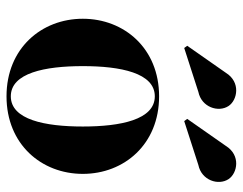

<svg xmlns="http://www.w3.org/2000/svg" viewBox="-100 -654 763 604"><g transform="rotate(90 282.0 -351.5)"><path d="M498.5 -593.5C547 -603.5 564 -656.5 543 -688.5C524.5 -716.5 468 -727.5 438.5 -680L353.5 -558.5L360.5 -549ZM268.5 -593.5C317 -603.5 334 -656.5 313 -688.5C294.5 -716.5 238 -727.5 208.5 -680L123.5 -558.5L130.5 -549ZM38.5 -230C38.5 -100 131.5 10 282.5 10C433.5 10 526.5 -100 526.5 -230C526.5 -360 433.5 -470 282.5 -470C131.5 -470 38.5 -360 38.5 -230ZM187.5 -230C187.5 -349 209 -456.5 282.5 -456.5C356 -456.5 377.5 -349 377.5 -230C377.5 -111 356 -3.5 282.5 -3.5C209 -3.5 187.5 -111 187.5 -230Z"/></g></svg>

Font: Bodoni* 16pt
Style: Bold
Weight: 700
Version: Version 2.3